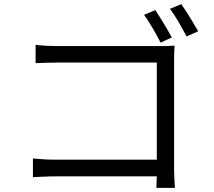

<svg xmlns="http://www.w3.org/2000/svg" viewBox="-20 -874 1040 933"><path d="M815 -692 760 -667Q745 -698 722 -737Q699 -776 680 -802L735 -825Q746 -808 761 -784Q776 -760 790.5 -735.5Q805 -711 815 -692ZM826 -574V-58Q826 -31 827.5 -2Q829 27 830 39H740Q740 31 740.5 16Q741 1 742 -17H253Q222 -17 191 -15.5Q160 -14 140 -13V-104Q160 -102 190 -100Q220 -98 251 -98H742V-570H263Q235 -570 202.5 -569Q170 -568 153 -567V-656Q178 -653 208 -651.5Q238 -650 262 -650H754Q773 -650 793.5 -650.5Q814 -651 828 -652Q827 -635 826.5 -613.5Q826 -592 826 -574ZM806 -831 861 -854Q873 -837 888 -813.5Q903 -790 917.5 -765.5Q932 -741 943 -722L887 -697Q870 -728 848 -766.5Q826 -805 806 -831Z"/></svg>

Font: Noto IKEA Simplified Chinese
Style: Regular
Weight: 400
Designer: Monotype Design Team
Foundry: Monotype Imaging Inc.
Version: Version 1.100